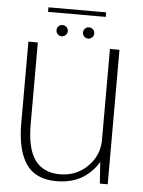

<svg xmlns="http://www.w3.org/2000/svg" viewBox="-54 -793 629 842"><g transform="rotate(5 261.0 -372.0)"><path d="M417 0H451.5V-592H409.5V-105ZM92 -593H50.5V-233Q50.5 -116.5 91.8 -55.2Q133 6 226.5 6Q316.5 6 373.2 -48.2Q430 -102.5 430 -170L410 -196Q410 -124 360.5 -74.8Q311 -25.5 239 -25.5Q165 -25.5 128.5 -75.8Q92 -126 92 -233ZM193.5 -629Q204 -629 211.2 -636.2Q218.5 -643.5 218.5 -653.5Q218.5 -664.5 211.2 -671.5Q204 -678.5 193.5 -678.5Q183.5 -678.5 176.2 -671.5Q169 -664.5 169 -653.5Q169 -643.5 176.2 -636.2Q183.5 -629 193.5 -629ZM310 -629Q320.5 -629 327.8 -636.2Q335 -643.5 335 -653.5Q335 -664.5 327.8 -671.5Q320.5 -678.5 310 -678.5Q300 -678.5 292.8 -671.5Q285.5 -664.5 285.5 -653.5Q285.5 -643.5 292.8 -636.2Q300 -629 310 -629ZM125 -730.5H379V-750.5H125Z"/></g></svg>

Font: Anybody UltraCondensed Thin ExtraLight
Style: Regular
Weight: 250
Version: Version 1.111